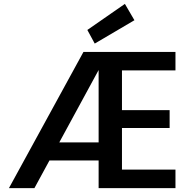

<svg xmlns="http://www.w3.org/2000/svg" viewBox="-20 -967 978 987"><path d="M26 0 409 -700H882V-605H607V-401H852V-309H607V-95H882V0H487V-607L157 0ZM167 -142 217 -235H544V-142ZM467 -743 429 -813 622 -947 671 -863Z"/></svg>

Font: DM Sans 10pt SemiBold
Style: Regular
Weight: 600
Version: Version 4.004;gftools[0.9.30]